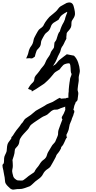

<svg xmlns="http://www.w3.org/2000/svg" viewBox="-240 -921 785 1576"><path d="M415 -343.8Q416 -331.1 412.6 -319.3Q409.2 -307.6 407.2 -295.9Q405.3 -285.2 406.2 -272.9Q407.2 -260.7 405.3 -250Q402.3 -236.3 400.9 -221.2Q399.4 -206.1 397.5 -192.4Q395.5 -181.6 399.9 -169.9Q404.3 -158.2 402.3 -147.5Q400.4 -135.7 399.4 -124.5Q398.4 -113.3 396.5 -101.6Q395.5 -96.7 391.1 -91.3Q386.7 -85.9 381.8 -84Q379.9 -74.2 375.5 -66.4Q371.1 -58.6 369.1 -48.8Q367.2 -41 365.7 -33.7Q364.3 -26.4 362.3 -18.6Q369.1 -15.6 369.6 -11.2Q370.1 -6.8 370.1 -1Q367.2 3.9 365.2 11.7Q363.3 19.5 361.3 26.4Q359.4 32.2 356 38.6Q352.5 44.9 350.6 51.8Q347.7 65.4 341.8 76.7Q335.9 87.9 332 100.6Q328.1 114.3 326.7 127Q325.2 139.6 320.3 152.3Q317.4 160.2 313.5 168.5Q309.6 176.8 305.7 184.6L303.7 188.5L306.6 191.4V203.1H311.5Q302.7 214.8 297.9 225.1Q293 235.4 289.1 245.1Q285.2 254.9 279.3 265.1Q273.4 275.4 261.7 287.1Q263.7 291 259.3 299.8Q254.9 308.6 249 317.9Q243.2 327.1 236.8 335Q230.5 342.8 227.5 345.7Q223.6 350.6 221.7 356.4Q219.7 362.3 217.8 367.2Q211.9 379.9 205.1 391.1Q198.2 402.3 191.4 416Q186.5 423.8 182.6 431.2Q178.7 438.5 173.8 446.3Q165 458 152.3 465.3Q139.6 472.7 128.9 484.4Q119.1 495.1 112.8 508.3Q106.4 521.5 95.7 532.2Q85 543 73.2 550.8Q61.5 558.6 49.8 568.4Q42 575.2 27.3 589.4Q12.7 603.5 2.9 608.4Q2 608.4 1.5 608.9Q1 609.4 0 609.4Q-23.4 617.2 -41 624Q-58.6 630.9 -84 630.9H-96.7Q-112.3 631.8 -125.5 634.8Q-138.7 637.7 -153.3 627.9H-154.3L-155.3 627Q-165 617.2 -174.8 608.4Q-184.6 599.6 -192.4 586.9Q-197.3 579.1 -198.2 569.8Q-199.2 560.5 -200.2 550.8Q-201.2 534.2 -205.1 519Q-209 503.9 -210.9 487.3Q-211.9 482.4 -212.4 477.5Q-212.9 472.7 -214.8 467.8Q-216.8 460 -218.3 452.1Q-219.7 444.3 -219.7 434.6Q-217.8 429.7 -216.3 426.8Q-214.8 423.8 -210 420.9Q-207 412.1 -207 399.4Q-207 386.7 -206.1 377Q-205.1 363.3 -197.3 348.6Q-189.5 334 -185.5 320.3Q-183.6 309.6 -183.6 299.3Q-183.6 289.1 -181.6 278.3Q-178.7 258.8 -170.9 248Q-163.1 237.3 -152.3 222.7Q-150.4 220.7 -149.9 219.7Q-149.4 218.8 -147.5 216.8Q-149.4 211.9 -144.5 203.1Q-137.7 197.3 -131.8 188Q-126 178.7 -121.1 170.9L-105.5 148.4Q-95.7 134.8 -85.4 123.5Q-75.2 112.3 -67.4 98.6Q-65.4 96.7 -65.4 96.2Q-65.4 95.7 -63.5 93.8Q-52.7 84 -46.9 72.3Q-41 60.5 -30.3 51.8Q-19.5 43.9 -8.8 37.1Q2 30.3 12.7 22.5Q23.4 14.6 33.2 5.4Q43 -3.9 53.7 -11.7Q65.4 -19.5 77.6 -25.4Q89.8 -31.2 100.6 -38.1Q112.3 -43.9 123 -50.8Q133.8 -57.6 144.5 -64.5Q156.2 -70.3 169.4 -75.2Q182.6 -80.1 193.4 -85Q208 -92.8 222.2 -102.5Q236.3 -112.3 252 -118.2L259.8 -111.3Q259.8 -111.3 265.1 -111.3Q270.5 -111.3 276.9 -112.3Q283.2 -113.3 289.6 -113.3Q295.9 -113.3 297.9 -113.3Q308.6 -120.1 321.3 -118.2Q321.3 -128.9 321.3 -139.2Q321.3 -149.4 322.3 -160.2Q322.3 -161.1 322.8 -161.1Q323.2 -161.1 323.2 -162.1Q324.2 -164.1 324.2 -172.9Q324.2 -181.6 324.2 -185.5Q325.2 -202.1 327.1 -216.3Q329.1 -230.5 331.1 -247.1Q332 -252 333 -256.8Q334 -261.7 334 -266.6Q335 -279.3 340.3 -290Q345.7 -300.8 347.7 -313.5Q341.8 -323.2 340.8 -336.9Q339.8 -350.6 339.4 -363.3Q338.9 -376 336.9 -386.2Q335 -396.5 329.1 -401.4Q320.3 -402.3 306.2 -398.9Q292 -395.5 284.2 -390.6Q279.3 -387.7 272 -378.9Q264.6 -370.1 259.8 -365.2Q257.8 -363.3 254.4 -357.4Q251 -351.6 249 -350.6Q238.3 -343.8 226.1 -336.9Q213.9 -330.1 205.1 -321.3Q195.3 -310.5 188 -300.3Q180.7 -290 170.9 -280.3Q162.1 -270.5 152.3 -261.2Q142.6 -252 132.8 -243.2Q123 -233.4 111.3 -226.6Q99.6 -219.7 88.9 -211.9Q73.2 -200.2 55.7 -189.9Q38.1 -179.7 21.5 -169.9Q18.6 -175.8 18.6 -182.6Q10.7 -182.6 3.9 -186Q-2.9 -189.5 -9.8 -191.4Q-5.9 -199.2 -2.4 -205.1Q1 -210.9 4.4 -215.8Q7.8 -220.7 11.7 -225.6Q15.6 -230.5 22.5 -237.3Q25.4 -240.2 29.8 -244.1Q34.2 -248 36.1 -252Q42 -261.7 42.5 -274.9Q43 -288.1 53.7 -301.8Q61.5 -310.5 70.3 -320.8Q79.1 -331.1 85 -339.8Q90.8 -348.6 96.2 -356.4Q101.6 -364.3 109.4 -372.1L121.1 -386.7Q128.9 -398.4 134.3 -412.6Q139.6 -426.8 148.4 -439.5Q154.3 -448.2 163.1 -460.9Q171.9 -473.6 174.8 -484.4Q177.7 -494.1 182.6 -501.5Q187.5 -508.8 193.4 -516.6Q195.3 -518.6 197.3 -522Q199.2 -525.4 201.2 -527.3Q204.1 -533.2 204.6 -547.4Q205.1 -561.5 207 -571.3Q214.8 -581.1 219.7 -589.8Q224.6 -598.6 227.5 -611.3Q230.5 -622.1 236.3 -638.7Q242.2 -655.3 251 -663.1Q261.7 -703.1 281.2 -735.4Q285.2 -741.2 288.1 -750.5Q291 -759.8 293 -761.7Q293 -765.6 295.4 -773.4Q297.9 -781.2 300.8 -789.6Q303.7 -797.9 306.6 -805.2Q309.6 -812.5 311.5 -816.4Q311.5 -822.3 310.5 -824.2Q285.2 -810.5 269.5 -798.3Q253.9 -786.1 240.2 -758.8Q229.5 -751 213.9 -742.7Q198.2 -734.4 190.4 -725.6Q181.6 -716.8 177.2 -702.1Q172.9 -687.5 165 -675.8Q157.2 -664.1 145 -655.8Q132.8 -647.5 125 -634.8Q118.2 -624 112.8 -613.3Q107.4 -602.5 101.6 -591.8Q96.7 -581.1 96.2 -568.8Q95.7 -556.6 90.8 -544.9Q87.9 -537.1 82.5 -531.7Q77.1 -526.4 72.3 -519.5Q69.3 -516.6 65.9 -513.2Q62.5 -509.8 60.5 -504.9Q56.6 -494.1 52.2 -480.5Q47.9 -466.8 45.9 -456.1Q35.2 -448.2 28.3 -443.8Q21.5 -439.5 6.8 -442.4Q5.9 -442.4 4.4 -442.9Q2.9 -443.4 2 -443.4L-25.4 -441.4L-13.7 -467.8Q-8.8 -479.5 -6.3 -492.2Q-3.9 -504.9 1 -516.6Q5.9 -530.3 14.6 -541Q23.4 -551.8 28.3 -564.5Q33.2 -577.1 35.2 -590.3Q37.1 -603.5 43.9 -616.2Q50.8 -627.9 57.1 -641.1Q63.5 -654.3 71.3 -666Q79.1 -679.7 90.8 -687Q102.5 -694.3 112.3 -705.1Q115.2 -709 117.7 -713.4Q120.1 -717.8 122.1 -722.7Q125 -728.5 131.8 -739.3Q138.7 -750 147 -760.3Q155.3 -770.5 163.1 -779.3Q170.9 -788.1 176.8 -791H175.8Q186.5 -800.8 197.3 -808.6Q208 -816.4 217.8 -826.2Q228.5 -835.9 236.3 -847.7Q244.1 -859.4 255.9 -868.2Q267.6 -876 280.8 -882.3Q293.9 -888.7 306.6 -896.5Q307.6 -896.5 308.1 -897Q308.6 -897.5 309.6 -897.5Q326.2 -902.3 336.4 -900.4Q346.7 -898.4 353.5 -891.1Q360.4 -883.8 363.8 -872.1Q367.2 -860.4 370.1 -847.7Q373 -834 374.5 -824.2Q376 -814.5 375.5 -805.7Q375 -796.9 371.6 -787.6Q368.2 -778.3 360.4 -766.6Q357.4 -762.7 354 -756.8Q350.6 -751 348.6 -747.1Q345.7 -733.4 346.2 -721.2Q346.7 -709 341.8 -696.3Q338.9 -689.5 334 -682.6Q329.1 -675.8 323.7 -669.9Q318.4 -664.1 314.5 -659.7Q310.5 -655.3 309.6 -652.3Q307.6 -650.4 307.1 -645Q306.6 -639.6 306.2 -633.8Q305.7 -627.9 305.2 -623Q304.7 -618.2 303.7 -615.2L305.7 -609.4Q303.7 -599.6 300.8 -595.2Q297.9 -590.8 293.9 -583Q290 -574.2 286.1 -565.9Q282.2 -557.6 277.3 -548.8Q275.4 -544.9 272.5 -542Q269.5 -539.1 267.6 -535.2Q260.7 -522.5 257.8 -508.3Q254.9 -494.1 247.1 -481.4Q240.2 -469.7 235.4 -458.5Q230.5 -447.3 225.6 -434.6Q215.8 -410.2 201.2 -389.6Q195.3 -381.8 193.4 -377Q197.3 -381.8 203.1 -384.8Q209 -387.7 213.9 -391.6Q225.6 -402.3 233.9 -414.1Q242.2 -425.8 254.9 -434.6Q268.6 -445.3 281.7 -455.6Q294.9 -465.8 308.6 -475.6Q324.2 -473.6 337.9 -469.7Q351.6 -465.8 367.2 -463.9Q389.6 -442.4 401.4 -408.2Q413.1 -374 415 -343.8ZM295.9 -45.9Q292 -43.9 284.2 -41.5Q276.4 -39.1 268.1 -36.1Q259.8 -33.2 252.9 -30.8Q246.1 -28.3 243.2 -25.4L244.1 -26.4Q230.5 -19.5 216.3 -21Q202.1 -22.5 191.4 -15.6Q179.7 -9.8 169.9 0.5Q160.2 10.7 149.4 18.6Q137.7 26.4 125.5 30.8Q113.3 35.2 101.6 43Q80.1 57.6 58.1 71.8Q36.1 85.9 15.6 102.5Q6.8 110.4 1.5 121.6Q-3.9 132.8 -11.7 141.6Q-28.3 160.2 -44.9 177.2Q-61.5 194.3 -74.2 216.8Q-80.1 227.5 -81.1 240.2Q-82 252.9 -86.9 263.7Q-91.8 275.4 -103 286.1Q-114.3 296.9 -117.2 304.7Q-119.1 311.5 -119.6 320.3Q-120.1 329.1 -121.1 335.9Q-122.1 339.8 -123 343.8Q-124 347.7 -125 351.6Q-125 354.5 -127.4 360.8Q-129.9 367.2 -131.8 374Q-133.8 380.9 -135.7 386.2Q-137.7 391.6 -137.7 392.6Q-136.7 398.4 -136.2 406.7Q-135.7 415 -135.3 423.8Q-134.8 432.6 -134.8 440.9Q-134.8 449.2 -135.7 454.1Q-136.7 459 -137.7 464.4Q-138.7 469.7 -139.6 474.6Q-141.6 483.4 -137.7 501Q-133.8 518.6 -130.9 527.3Q-125 543 -108.4 552.7V553.7H-107.4Q-101.6 558.6 -94.2 559.6Q-86.9 560.5 -80.1 560.5Q-72.3 560.5 -62.5 561Q-52.7 561.5 -46.9 556.6Q-36.1 549.8 -25.9 541Q-15.6 532.2 -5.9 524.4Q4.9 515.6 16.1 509.3Q27.3 502.9 37.1 495.1Q42 491.2 44.4 486.3Q46.9 481.4 49.8 475.6Q57.6 462.9 66.4 453.1Q75.2 443.4 83 430.7Q85.9 425.8 89.4 420.4Q92.8 415 96.7 410.2Q104.5 399.4 116.2 391.6Q127.9 383.8 135.7 373Q142.6 363.3 146 349.6Q149.4 335.9 156.2 325.2Q163.1 313.5 169.9 302.7Q176.8 292 182.6 281.2Q189.5 268.6 199.2 259.3Q209 250 214.8 239.3Q215.8 236.3 219.2 228Q222.7 219.7 226.6 210.9Q230.5 202.1 233.4 194.3Q236.3 186.5 236.3 183.6Q236.3 172.9 237.3 162.1Q238.3 151.4 242.2 140.6Q249 120.1 256.8 100.1Q264.6 80.1 272.5 58.6Q266.6 53.7 266.6 43.9L267.6 42V39.1Q285.2 11.7 294.9 -16.6Q296.9 -21.5 295.4 -30.8Q293.9 -40 295.9 -45.9Z"/></svg>

Font: Homemade Apple
Style: Regular
Weight: 400
Version: Version 1.001